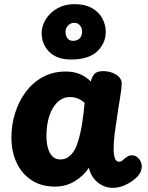

<svg xmlns="http://www.w3.org/2000/svg" viewBox="-20 -897 716 926"><path d="M35 -234Q35 -295 53 -352Q71 -409 104.5 -454Q138 -499 186.5 -525.5Q235 -552 297 -552Q336 -552 365.5 -539.5Q395 -527 418 -504Q423 -526 435 -540Q447 -554 478 -554Q514 -554 541 -536.5Q568 -519 567 -492Q566 -465 558 -418.5Q550 -372 544 -327Q542 -313 538.5 -291Q535 -269 532.5 -247.5Q530 -226 529 -211Q528 -196 528 -173.5Q528 -151 534 -134Q540 -117 554 -117Q562 -117 568 -121Q574 -125 580 -132Q590 -139 597.5 -143.5Q605 -148 617 -148Q631 -148 642.5 -138.5Q654 -129 660.5 -113Q667 -97 661 -77Q657 -58 635 -38Q613 -18 583.5 -4.5Q554 9 525 9Q496 9 472 -3.5Q448 -16 431.5 -37.5Q415 -59 409 -88Q383 -49 340.5 -23Q298 3 245 3Q179 3 132 -28Q85 -59 60 -112.5Q35 -166 35 -234ZM204 -241Q204 -209 211 -183.5Q218 -158 232.5 -143Q247 -128 271 -128Q291 -128 306 -137.5Q321 -147 333 -163.5Q345 -180 352 -202Q360 -225 366 -250Q372 -275 376 -301Q380 -327 383 -352Q386 -377 388 -401Q374 -414 356 -421.5Q338 -429 318 -429Q291 -429 270 -414.5Q249 -400 234 -374Q219 -348 211.5 -314Q204 -280 204 -241ZM323 -610Q253 -610 216 -648.5Q179 -687 181 -744Q183 -777 203 -807.5Q223 -838 258 -857.5Q293 -877 340 -877Q389 -877 422.5 -858.5Q456 -840 473 -809Q490 -778 490 -744Q490 -688 448.5 -649Q407 -610 323 -610ZM332 -700Q352 -700 364 -712Q376 -724 376 -744Q376 -762 365.5 -774.5Q355 -787 338 -787Q321 -787 308.5 -774Q296 -761 296 -744Q296 -724 305.5 -712Q315 -700 332 -700Z"/></svg>

Font: Playpen Sans
Style: Bold
Weight: 700
Designer: Laura Meseguer, Veronika Burian, José Scaglione
Foundry: TypeTogether
Version: Version 1.001